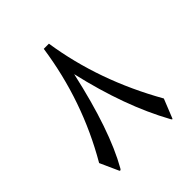

<svg xmlns="http://www.w3.org/2000/svg" viewBox="-194 -834 964 964"><g transform="rotate(-45 288.5 -351.5)"><path d="M61.5 -103Q223.6 -381.3 270.5 -705.1H307.1Q354 -396 520.5 -102.5L480.5 -2.9Q479 1.5 477.1 1.5Q474.6 1.5 470.7 -5.9Q355.5 -214.8 288.6 -507.3Q216.3 -181.2 117.7 -8.3Q113.8 -1.5 110.4 -1.5Q108.4 -1.5 106.4 -3.4Z"/></g></svg>

Font: Parastoo FD
Style: FD
Weight: 400
Foundry: Saber Rastikerdar (saber.rastikerdar@gmail.com)
Version: Version 2.0.1